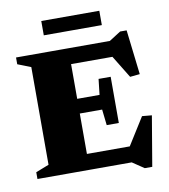

<svg xmlns="http://www.w3.org/2000/svg" viewBox="-96 -938 934 1062"><g transform="rotate(-10 371.0 -406.5)"><path d="M532.5 -486.5V-357V-227H464.5L454.5 -316H223V-398.5H454.5L464.5 -486.5ZM693.5 -473 638.5 -467.5 531.5 -642 589.5 -593.5H223V-682.5H562.5L627.5 -724H664ZM540.5 -42.5 665.5 -242 720 -237 672.5 44H630.5L565 0H223V-89H587.5ZM35.5 0V-38L109.5 -67V-615.5L35.5 -644.5V-682.5H329V0ZM208 -776.5V-857H534V-776.5Z"/></g></svg>

Font: Newsreader ExtraBold
Style: Regular
Weight: 800
Designer: Hugues Gentile
Foundry: Production Type
Version: Version 1.003